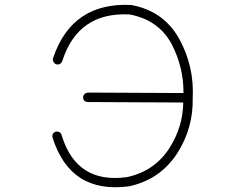

<svg xmlns="http://www.w3.org/2000/svg" viewBox="-20 -789 1040 811"><path d="M534 -768Q671 -743 737 -625Q801 -508 794 -375Q797 -247 727 -139Q655 -30 525 -2Q277 31 202 -208Q198 -227 216 -233Q237 -235 241 -216Q304 -11 517 -41Q633 -66 696 -164Q753 -254 754 -356L353 -358Q332 -358 331 -377Q332 -395 351 -398H353L755 -396Q756 -503 706 -601Q651 -705 527 -728Q311 -739 244 -534Q238 -514 218 -517Q199 -526 205 -546Q285 -780 534 -768Z"/></svg>

Font: Yomogi
Style: Regular
Weight: 400
Designer: satsuyako
Foundry: satsuyako
Version: Version 3.100